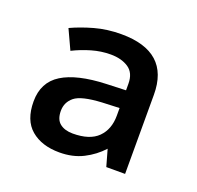

<svg xmlns="http://www.w3.org/2000/svg" viewBox="-73 -800 512 499"><g transform="rotate(20 182.5 -550.0)"><path d="M184 -722Q317 -722 317 -603V-384H265L252 -430Q231 -407 202.5 -392.5Q174 -378 137 -378Q88 -378 58.5 -403Q29 -428 29 -480Q29 -533 70 -558.5Q111 -584 191 -587L245 -589V-607Q245 -637 225.5 -650Q206 -663 176 -663Q150 -663 124 -655.5Q98 -648 74 -636L49 -690Q77 -703 111 -712.5Q145 -722 184 -722ZM197 -538Q141 -535 122.5 -520Q104 -505 104 -481Q104 -457 117.5 -446.5Q131 -436 153 -436Q200 -436 222.5 -458.5Q245 -481 245 -519V-540Z"/></g></svg>

Font: Noto Sans Tamil Medium
Style: Regular
Weight: 500
Designer: Jelle Bosma - Monotype Design Team
Foundry: Monotype Imaging Inc.
Version: Version 2.004; ttfautohint (v1.8.4.7-5d5b)